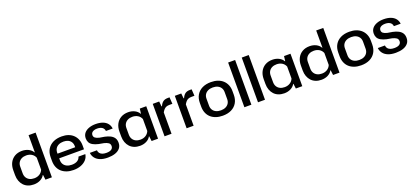

<svg xmlns="http://www.w3.org/2000/svg" viewBox="42 -1830 6338 2942"><g transform="rotate(-20 3210.5 -359.5)"><path d="M260 9Q208 9 166.5 -7.5Q125 -24 96 -55Q67 -86 51 -129Q35 -172 35 -224V-304Q35 -374 62.5 -426.5Q90 -479 140.5 -508.5Q191 -538 260 -538Q318 -538 364.5 -514.5Q411 -491 434 -450H439V-729H554V0H449L439 -80H434Q411 -38 364.5 -14.5Q318 9 260 9ZM297 -78Q347 -78 384.5 -101.5Q422 -125 439 -167V-362Q422 -404 384.5 -427Q347 -450 297 -450Q254 -450 222 -434Q190 -418 172 -389Q154 -360 154 -318V-211Q154 -170 172 -140Q190 -110 222 -94Q254 -78 297 -78Z M907 9Q846 9 797 -8Q748 -25 713 -56.5Q678 -88 659.5 -133.5Q641 -179 641 -235V-295Q641 -370 673.5 -424.5Q706 -479 766 -508.5Q826 -538 907 -538Q966 -538 1013 -521.5Q1060 -505 1093.5 -473Q1127 -441 1145 -397Q1163 -353 1163 -298V-235H741V-311H1059L1047 -294V-330Q1047 -368 1029.5 -396Q1012 -424 981 -439Q950 -454 907 -454Q861 -454 827.5 -438Q794 -422 776.5 -393Q759 -364 759 -325V-204Q759 -166 777 -137Q795 -108 829 -92Q863 -76 908 -76Q964 -76 999.5 -97.5Q1035 -119 1045 -159H1157Q1149 -106 1114.5 -68.5Q1080 -31 1026.5 -11Q973 9 907 9Z M1466 10Q1392 10 1341 -10.5Q1290 -31 1261.5 -68Q1233 -105 1228 -153H1344Q1346 -124 1362 -104.5Q1378 -85 1404.5 -75.5Q1431 -66 1468 -66Q1524 -66 1551 -85.5Q1578 -105 1578 -138Q1578 -173 1553.5 -190.5Q1529 -208 1484 -219L1401 -234Q1346 -247 1311.5 -266.5Q1277 -286 1261 -315Q1245 -344 1245 -382Q1245 -433 1273 -467.5Q1301 -502 1350 -520Q1399 -538 1460 -538Q1526 -538 1574.5 -520Q1623 -502 1651.5 -467Q1680 -432 1685 -384H1575Q1572 -412 1556.5 -430Q1541 -448 1516.5 -456.5Q1492 -465 1460 -465Q1427 -465 1404 -456Q1381 -447 1369.5 -431.5Q1358 -416 1358 -395Q1358 -366 1379.5 -349Q1401 -332 1447 -321L1526 -308Q1579 -297 1617 -277.5Q1655 -258 1675.5 -227Q1696 -196 1696 -149Q1696 -96 1666.5 -60.5Q1637 -25 1585 -7.5Q1533 10 1466 10Z M1991 9Q1939 9 1897.5 -7.5Q1856 -24 1827 -55Q1798 -86 1782 -129Q1766 -172 1766 -224V-304Q1766 -374 1793.5 -426.5Q1821 -479 1871.5 -508.5Q1922 -538 1991 -538Q2049 -538 2095.5 -514.5Q2142 -491 2165 -450H2170L2180 -529H2285V0H2180L2170 -80H2165Q2142 -38 2095.5 -14.5Q2049 9 1991 9ZM2028 -78Q2078 -78 2115.5 -101.5Q2153 -125 2170 -167V-362Q2153 -404 2115.5 -427Q2078 -450 2028 -450Q1985 -450 1953 -434Q1921 -418 1903 -389Q1885 -360 1885 -318V-211Q1885 -170 1903 -140Q1921 -110 1953 -94Q1985 -78 2028 -78Z M2391 0V-529H2496L2504 -447H2512Q2532 -493 2561.5 -514Q2591 -535 2638 -535H2667L2674 -427H2627Q2595 -427 2574 -418.5Q2553 -410 2537 -393Q2521 -376 2505 -348V0Z M2751 0V-529H2856L2864 -447H2872Q2892 -493 2921.5 -514Q2951 -535 2998 -535H3027L3034 -427H2987Q2955 -427 2934 -418.5Q2913 -410 2897 -393Q2881 -376 2865 -348V0Z M3340 9Q3279 9 3229.5 -8Q3180 -25 3145.5 -56.5Q3111 -88 3092.5 -133.5Q3074 -179 3074 -235V-295Q3074 -370 3106.5 -424.5Q3139 -479 3198.5 -508.5Q3258 -538 3340 -538Q3402 -538 3451 -521Q3500 -504 3534.5 -472Q3569 -440 3587.5 -395.5Q3606 -351 3606 -295V-235Q3606 -160 3573.5 -105Q3541 -50 3481.5 -20.5Q3422 9 3340 9ZM3340 -78Q3385 -78 3418.5 -94Q3452 -110 3470 -139.5Q3488 -169 3488 -207V-322Q3488 -361 3470 -390Q3452 -419 3419 -435Q3386 -451 3340 -451Q3295 -451 3261.5 -435Q3228 -419 3210 -390Q3192 -361 3192 -322V-207Q3192 -169 3210 -139.5Q3228 -110 3261.5 -94Q3295 -78 3340 -78Z M3693 0V-729H3807V0Z M3915 0V-729H4029V0Z M4343 9Q4291 9 4249.5 -7.5Q4208 -24 4179 -55Q4150 -86 4134 -129Q4118 -172 4118 -224V-304Q4118 -374 4145.5 -426.5Q4173 -479 4223.5 -508.5Q4274 -538 4343 -538Q4401 -538 4447.5 -514.5Q4494 -491 4517 -450H4522L4532 -529H4637V0H4532L4522 -80H4517Q4494 -38 4447.5 -14.5Q4401 9 4343 9ZM4380 -78Q4430 -78 4467.5 -101.5Q4505 -125 4522 -167V-362Q4505 -404 4467.5 -427Q4430 -450 4380 -450Q4337 -450 4305 -434Q4273 -418 4255 -389Q4237 -360 4237 -318V-211Q4237 -170 4255 -140Q4273 -110 4305 -94Q4337 -78 4380 -78Z M4950 9Q4898 9 4856.5 -7.5Q4815 -24 4786 -55Q4757 -86 4741 -129Q4725 -172 4725 -224V-304Q4725 -374 4752.5 -426.5Q4780 -479 4830.5 -508.5Q4881 -538 4950 -538Q5008 -538 5054.5 -514.5Q5101 -491 5124 -450H5129V-729H5244V0H5139L5129 -80H5124Q5101 -38 5054.5 -14.5Q5008 9 4950 9ZM4987 -78Q5037 -78 5074.5 -101.5Q5112 -125 5129 -167V-362Q5112 -404 5074.5 -427Q5037 -450 4987 -450Q4944 -450 4912 -434Q4880 -418 4862 -389Q4844 -360 4844 -318V-211Q4844 -170 4862 -140Q4880 -110 4912 -94Q4944 -78 4987 -78Z M5597 9Q5536 9 5486.5 -8Q5437 -25 5402.5 -56.5Q5368 -88 5349.5 -133.5Q5331 -179 5331 -235V-295Q5331 -370 5363.5 -424.5Q5396 -479 5455.5 -508.5Q5515 -538 5597 -538Q5659 -538 5708 -521Q5757 -504 5791.5 -472Q5826 -440 5844.5 -395.5Q5863 -351 5863 -295V-235Q5863 -160 5830.5 -105Q5798 -50 5738.5 -20.5Q5679 9 5597 9ZM5597 -78Q5642 -78 5675.5 -94Q5709 -110 5727 -139.5Q5745 -169 5745 -207V-322Q5745 -361 5727 -390Q5709 -419 5676 -435Q5643 -451 5597 -451Q5552 -451 5518.5 -435Q5485 -419 5467 -390Q5449 -361 5449 -322V-207Q5449 -169 5467 -139.5Q5485 -110 5518.5 -94Q5552 -78 5597 -78Z M6162 10Q6088 10 6037 -10.5Q5986 -31 5957.5 -68Q5929 -105 5924 -153H6040Q6042 -124 6058 -104.5Q6074 -85 6100.5 -75.5Q6127 -66 6164 -66Q6220 -66 6247 -85.5Q6274 -105 6274 -138Q6274 -173 6249.5 -190.5Q6225 -208 6180 -219L6097 -234Q6042 -247 6007.5 -266.5Q5973 -286 5957 -315Q5941 -344 5941 -382Q5941 -433 5969 -467.5Q5997 -502 6046 -520Q6095 -538 6156 -538Q6222 -538 6270.5 -520Q6319 -502 6347.5 -467Q6376 -432 6381 -384H6271Q6268 -412 6252.5 -430Q6237 -448 6212.5 -456.5Q6188 -465 6156 -465Q6123 -465 6100 -456Q6077 -447 6065.5 -431.5Q6054 -416 6054 -395Q6054 -366 6075.5 -349Q6097 -332 6143 -321L6222 -308Q6275 -297 6313 -277.5Q6351 -258 6371.5 -227Q6392 -196 6392 -149Q6392 -96 6362.5 -60.5Q6333 -25 6281 -7.5Q6229 10 6162 10Z"/></g></svg>

Font: Hubot Sans Medium
Style: Regular
Weight: 500
Designer: Deni Anggara
Foundry: GitHub, Inc., Subsidiary of Microsoft Corporation
Version: Version 2.000